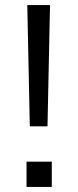

<svg xmlns="http://www.w3.org/2000/svg" viewBox="-20 -740 310 760"><path d="M98 -240 88 -720H178L168 -240ZM85 0V-100H185V0Z"/></svg>

Font: Carrois Gothic SC
Style: Regular
Weight: 400
Designer: Ralph du Carrois
Foundry: Ralph du Carrois
Version: Version 1.002